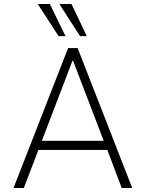

<svg xmlns="http://www.w3.org/2000/svg" viewBox="-20 -947 734 967"><path d="M48 0 323 -705H371L646 0H593L516 -204L545 -192H150L178 -204L100 0ZM345 -641 187 -228 166 -238H529L506 -228L348 -641ZM383 -765 279 -927H340L417 -765ZM275 -765 170 -927H231L310 -765Z"/></svg>

Font: Nunito Sans 7pt SemiCondensed ExtraLight
Style: Regular
Weight: 250
Width: 4
Designer: Vernon Adams
Foundry: Vernon Adams
Version: Version 3.101;gftools[0.9.27]